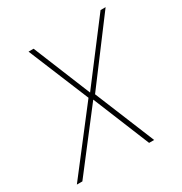

<svg xmlns="http://www.w3.org/2000/svg" viewBox="-160 -625 689 725"><g transform="rotate(-30 184.5 -263.0)"><path d="M-30 0 172 -262 63 -526H85L187 -276L377 -526H399L200 -261L307 0H285L184 -247L-6 0Z"/></g></svg>

Font: DM Sans 9pt Thin
Style: Italic
Weight: 250
Italic angle: -10°
Version: Version 4.004;gftools[0.9.30]